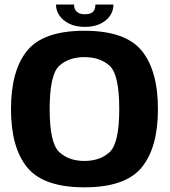

<svg xmlns="http://www.w3.org/2000/svg" viewBox="-20 -816 746 842"><path d="M350.2 5.5Q529.4 5.5 601 -81.3Q672.6 -168.1 672.6 -337.5Q672.6 -507.1 601 -594.1Q529.4 -681.1 350.2 -681.1Q170.9 -681.1 99.6 -594.4Q28.2 -507.6 28.2 -337.5Q28.2 -168.1 99.8 -81.3Q171.4 5.5 350.2 5.5ZM350.2 -110.2Q281.6 -110.2 239.7 -149.3Q197.8 -188.3 197.8 -337.5Q197.8 -488.8 239.7 -527.2Q281.6 -565.5 350.2 -565.5Q419.2 -565.5 461.1 -527.2Q503 -488.8 503 -337.5Q503 -188.3 461.1 -149.3Q419.2 -110.2 350.2 -110.2ZM351.5 -698.1Q391.6 -698.1 419.7 -711.6Q447.9 -725 462.7 -747.2Q477.5 -769.4 477.5 -796.2H398.4Q398.4 -783 394.1 -773.3Q389.8 -763.6 379.4 -758.6Q369.1 -753.6 351.5 -753.6Q335.9 -753.6 325.6 -758.7Q315.3 -763.8 310 -773.2Q304.8 -782.7 304.8 -796.2H225.5Q225.5 -769.4 241.1 -747.2Q256.7 -725 284.8 -711.6Q312.9 -698.1 351.5 -698.1Z"/></svg>

Font: Anybody Thin
Style: Regular
Weight: 100
Designer: Tyler Finck
Foundry: Etcetera Type Company
Version: Version 1.114;gftools[0.9.25]